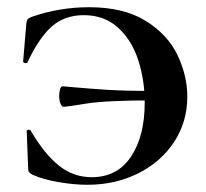

<svg xmlns="http://www.w3.org/2000/svg" viewBox="-20 -500 570 532"><path d="M70 -16Q63 -20 60.5 -23Q58 -26 58 -34L54 -137Q54 -140 59 -140.5Q64 -141 65 -138Q104 -72 144 -40.5Q184 -9 234 -9Q305 -9 343 -66Q381 -123 381 -216Q381 -278 363 -333.5Q345 -389 307 -423.5Q269 -458 212 -458Q160 -458 124.5 -427.5Q89 -397 56 -327Q55 -325 51 -325Q49 -325 46.5 -326.5Q44 -328 44 -329L53 -435Q54 -443 56 -446Q58 -449 67 -453Q144 -480 227 -480Q323 -480 384 -442Q445 -404 472 -347Q499 -290 499 -232Q499 -163 463 -107.5Q427 -52 363.5 -20Q300 12 222 12Q185 12 141.5 4.5Q98 -3 70 -16ZM144 -234Q144 -245 146.5 -253Q149 -261 154 -261L175 -259Q232 -254 279.5 -251Q327 -248 415 -248V-222Q275 -222 219 -213Q163 -204 156 -204Q151 -204 147.5 -213Q144 -222 144 -234Z"/></svg>

Font: Cormorant SC
Style: Bold
Weight: 700
Designer: Christian Thalmann (Catharsis Fonts)
Foundry: Catharsis Fonts
Version: Version 4.000